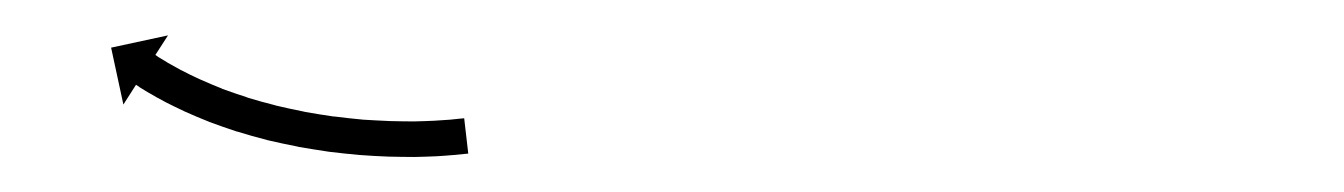

<svg xmlns="http://www.w3.org/2000/svg" viewBox="-20 -224 756 108"><path d="M241.2 -137.4C242 -137.5 242.7 -137.5 243.4 -137.6L241.1 -157.5C240.4 -157.4 239.7 -157.3 239 -157.3C239 -157.3 239 -157.3 239 -157.3C239 -157.3 239.1 -157.3 239.1 -157.3C237.1 -157.1 235.2 -156.9 233.3 -156.7C233.3 -156.7 233.3 -156.7 233.3 -156.7C233.3 -156.7 233.4 -156.7 233.4 -156.7C230.4 -156.5 227.4 -156.3 224.4 -156.1C224.4 -156.1 224.4 -156.1 224.4 -156.1C224.5 -156.1 224.5 -156.1 224.5 -156.1C220.6 -155.9 216.7 -155.8 212.8 -155.7C212.8 -155.7 212.9 -155.7 212.9 -155.7C213 -155.7 213 -155.7 213 -155.7C208.4 -155.7 203.8 -155.8 199.2 -155.9C199.2 -155.9 199.3 -155.9 199.3 -155.9C199.3 -155.9 199.4 -155.9 199.4 -155.9C194.3 -156.1 189.2 -156.4 184.1 -156.7C184.1 -156.7 184.1 -156.7 184.1 -156.7C184.2 -156.7 184.2 -156.7 184.2 -156.7C178.8 -157.2 173.3 -157.8 167.9 -158.5C167.9 -158.5 167.9 -158.5 168 -158.4C168 -158.4 168.1 -158.4 168.1 -158.4C162.5 -159.2 156.9 -160.1 151.3 -161.1C151.3 -161.1 151.4 -161.1 151.4 -161.1C151.5 -161.1 151.5 -161.1 151.5 -161.1C146 -162.2 140.4 -163.4 134.9 -164.7C134.9 -164.7 135 -164.7 135 -164.7C135.1 -164.7 135.1 -164.7 135.1 -164.7C129.8 -166 124.5 -167.5 119.2 -169.1C119.2 -169.1 119.3 -169.1 119.3 -169.1C119.4 -169.1 119.4 -169.1 119.4 -169.1C114.5 -170.7 109.7 -172.3 104.8 -174.1C104.8 -174.1 104.9 -174.1 104.9 -174.1C105 -174.1 105 -174.1 105 -174.1C100.7 -175.8 96.4 -177.6 92.2 -179.5C92.2 -179.5 92.2 -179.4 92.3 -179.4C92.3 -179.4 92.4 -179.4 92.4 -179.4C88.8 -181 85.3 -182.8 81.8 -184.6C81.8 -184.6 81.8 -184.6 81.9 -184.5C81.9 -184.5 81.9 -184.5 81.9 -184.5C79.3 -185.9 76.6 -187.4 74 -188.9C74 -188.9 74 -188.9 74 -188.9C74.1 -188.9 74.1 -188.9 74.1 -188.9C72.4 -189.9 70.7 -190.9 69.1 -191.9C69.1 -191.9 69.1 -191.9 69.1 -191.9C69.1 -191.9 69.1 -191.9 69.1 -191.9C68.6 -192.3 68 -192.7 67.4 -193.1L74.5 -204.1L42.5 -197.2L49.4 -165.2L56.5 -176.3C57.1 -175.9 57.7 -175.5 58.4 -175.1C58.4 -175.1 58.4 -175.1 58.4 -175C58.4 -175 58.4 -175 58.4 -175C60.2 -173.9 62 -172.8 63.8 -171.7C63.8 -171.7 63.8 -171.7 63.9 -171.7C63.9 -171.7 63.9 -171.7 63.9 -171.7C66.7 -170 69.6 -168.4 72.5 -166.9C72.5 -166.9 72.5 -166.9 72.5 -166.9C72.6 -166.8 72.6 -166.8 72.6 -166.8C76.3 -164.9 80.1 -163.1 83.9 -161.3C83.9 -161.3 83.9 -161.3 84 -161.2C84 -161.2 84.1 -161.2 84.1 -161.2C88.5 -159.2 93.1 -157.3 97.6 -155.5C97.6 -155.5 97.7 -155.5 97.7 -155.4C97.8 -155.4 97.8 -155.4 97.8 -155.4C102.9 -153.5 108.1 -151.7 113.2 -150C113.2 -150 113.3 -150 113.3 -150C113.4 -150 113.4 -150 113.4 -150C118.9 -148.3 124.5 -146.7 130.1 -145.3C130.1 -145.3 130.1 -145.3 130.2 -145.3C130.2 -145.3 130.3 -145.2 130.3 -145.2C136 -143.9 141.8 -142.6 147.6 -141.5C147.6 -141.5 147.7 -141.5 147.7 -141.4C147.8 -141.4 147.8 -141.4 147.8 -141.4C153.6 -140.4 159.4 -139.5 165.3 -138.6C165.3 -138.6 165.3 -138.6 165.4 -138.6C165.4 -138.6 165.4 -138.6 165.4 -138.6C171.1 -137.9 176.8 -137.3 182.4 -136.8C182.4 -136.8 182.5 -136.8 182.5 -136.8C182.6 -136.8 182.6 -136.8 182.6 -136.8C187.9 -136.4 193.2 -136.1 198.6 -135.9C198.6 -135.9 198.6 -135.9 198.6 -135.9C198.7 -135.9 198.7 -135.9 198.7 -135.9C203.5 -135.8 208.3 -135.7 213.1 -135.7C213.1 -135.7 213.1 -135.7 213.2 -135.7C213.2 -135.7 213.2 -135.7 213.2 -135.7C217.3 -135.8 221.4 -135.9 225.4 -136.1C225.4 -136.1 225.4 -136.1 225.5 -136.1C225.5 -136.1 225.5 -136.1 225.5 -136.1C228.7 -136.3 231.8 -136.5 235 -136.8C235 -136.8 235 -136.8 235 -136.8C235.1 -136.8 235.1 -136.8 235.1 -136.8C237.1 -137 239.1 -137.2 241.2 -137.4C241.2 -137.4 241.2 -137.4 241.2 -137.4C241.2 -137.4 241.2 -137.4 241.2 -137.4Z"/></svg>

Font: FRB American Cursive Just Arrows Semibold
Style: Italic
Weight: 600
Italic angle: -25°
Version: Version 2.0;Modular Font Editor K font №1